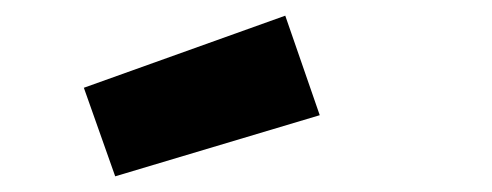

<svg xmlns="http://www.w3.org/2000/svg" viewBox="-20 -796 628 245"><path d="M344 -776 388 -649 127 -571 87 -684Z"/></svg>

Font: Panefresco 999wt
Style: Regular
Weight: 900
Version: Version 1.001